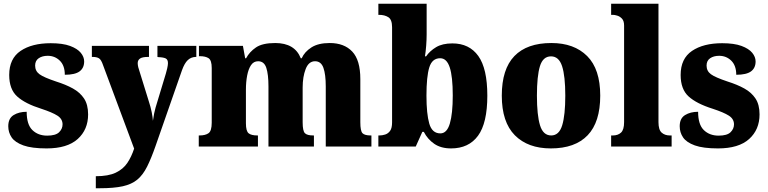

<svg xmlns="http://www.w3.org/2000/svg" viewBox="-20 -780 4086 1022"><path d="M228 10Q149 10 104.5 -6Q60 -22 42 -48.5Q24 -75 24 -108Q24 -150 52.5 -167.5Q81 -185 122 -185Q122 -117 152.5 -87.5Q183 -58 231 -58Q276 -58 294.5 -76Q313 -94 313 -118Q313 -147 285.5 -164.5Q258 -182 200 -201Q114 -228 71.5 -266.5Q29 -305 29 -381Q29 -468 89.5 -509Q150 -550 250 -550Q314 -550 353 -535.5Q392 -521 410 -499Q428 -477 428 -453Q428 -418 403.5 -400Q379 -382 325 -382Q325 -431 298.5 -457Q272 -483 234 -483Q205 -483 186 -470Q167 -457 167 -431Q167 -402 190 -385Q213 -368 279 -346Q330 -330 368 -309Q406 -288 427.5 -255.5Q449 -223 449 -171Q449 -90 393.5 -40Q338 10 228 10Z M490 158Q557 158 596.5 139Q636 120 658 87Q680 54 694 11L529 -432Q519 -462 507 -469.5Q495 -477 474 -477H469V-536H773V-477H768Q738 -477 725.5 -468.5Q713 -460 713 -444Q713 -434 716 -422Q719 -410 723 -399L772 -241Q782 -211 787.5 -183Q793 -155 794 -137Q797 -159 800.5 -176Q804 -193 808 -207L863 -389Q866 -398 870 -416Q874 -434 874 -444Q874 -463 862 -469Q850 -475 822 -476L818 -477V-536H1025V-477H1021Q996 -476 979 -459.5Q962 -443 949 -407L808 -3Q785 63 763 107Q741 151 711 176Q681 201 633.5 211.5Q586 222 511 222H490Z M1038 0V-59H1042Q1073 -59 1090 -71Q1107 -83 1107 -127V-418Q1107 -459 1090.5 -470Q1074 -481 1043 -481H1039V-536H1273L1285 -470H1290Q1308 -504 1342.5 -527.5Q1377 -551 1445 -551Q1549 -551 1581 -470H1586Q1601 -504 1637.5 -527.5Q1674 -551 1735 -551Q1812 -551 1855 -505.5Q1898 -460 1898 -359V-129Q1898 -83 1909.5 -71Q1921 -59 1953 -59H1957V0H1714V-320Q1714 -384 1701.5 -419Q1689 -454 1657 -454Q1623 -454 1607 -412.5Q1591 -371 1591 -314V-129Q1591 -83 1603 -71Q1615 -59 1647 -59H1651V0H1409V-320Q1409 -384 1397.5 -419Q1386 -454 1354 -454Q1330 -454 1316 -433Q1302 -412 1295.5 -377.5Q1289 -343 1289 -303V-124Q1289 -82 1303.5 -70.5Q1318 -59 1349 -59H1353V0Z M2381 10Q2327 10 2291.5 -14.5Q2256 -39 2236 -78H2228L2193 0H1994V-59H2000Q2015 -59 2030.5 -64Q2046 -69 2056.5 -83.5Q2067 -98 2067 -129V-635Q2067 -676 2047 -688.5Q2027 -701 1998 -701H1994V-760H2251V-597Q2251 -569 2248.5 -536.5Q2246 -504 2242 -480H2248Q2268 -509 2301.5 -529Q2335 -549 2388 -549Q2478 -549 2526 -482Q2574 -415 2574 -271Q2574 -125 2524.5 -57.5Q2475 10 2381 10ZM2324 -70Q2359 -70 2374.5 -122.5Q2390 -175 2390 -272Q2390 -372 2374 -421Q2358 -470 2323 -470Q2280 -470 2265 -421Q2250 -372 2250 -271Q2250 -174 2265 -122Q2280 -70 2324 -70Z M2912 10Q2790 10 2720.5 -60Q2651 -130 2651 -271Q2651 -412 2718 -481.5Q2785 -551 2915 -551Q3036 -551 3105.5 -481.5Q3175 -412 3175 -271Q3175 -130 3108 -60Q3041 10 2912 10ZM2914 -59Q2956 -59 2972.5 -113Q2989 -167 2989 -271Q2989 -375 2972 -427.5Q2955 -480 2913 -480Q2870 -480 2854 -427.5Q2838 -375 2838 -271Q2838 -167 2854.5 -113Q2871 -59 2914 -59Z M3233 0V-59H3243Q3269 -59 3285.5 -74Q3302 -89 3302 -130V-644Q3302 -669 3290.5 -681Q3279 -693 3265 -697Q3251 -701 3243 -701H3233V-760H3485V-130Q3485 -89 3502 -74Q3519 -59 3545 -59H3555V0Z M3802 10Q3723 10 3678.5 -6Q3634 -22 3616 -48.5Q3598 -75 3598 -108Q3598 -150 3626.5 -167.5Q3655 -185 3696 -185Q3696 -117 3726.5 -87.5Q3757 -58 3805 -58Q3850 -58 3868.5 -76Q3887 -94 3887 -118Q3887 -147 3859.5 -164.5Q3832 -182 3774 -201Q3688 -228 3645.5 -266.5Q3603 -305 3603 -381Q3603 -468 3663.5 -509Q3724 -550 3824 -550Q3888 -550 3927 -535.5Q3966 -521 3984 -499Q4002 -477 4002 -453Q4002 -418 3977.5 -400Q3953 -382 3899 -382Q3899 -431 3872.5 -457Q3846 -483 3808 -483Q3779 -483 3760 -470Q3741 -457 3741 -431Q3741 -402 3764 -385Q3787 -368 3853 -346Q3904 -330 3942 -309Q3980 -288 4001.5 -255.5Q4023 -223 4023 -171Q4023 -90 3967.5 -40Q3912 10 3802 10Z"/></svg>

Font: Noto Serif Thai SemiCondensed Black
Style: Regular
Weight: 900
Width: 4
Designer: Monotype Design Team
Foundry: Monotype Imaging Inc.
Version: Version 2.002; ttfautohint (v1.8.4.7-5d5b)